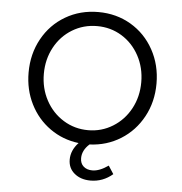

<svg xmlns="http://www.w3.org/2000/svg" viewBox="-51 -592 761 803"><g transform="rotate(5 329.5 -190.5)"><path d="M534 -266Q534 -327 507 -377Q480 -427 433.5 -455.5Q387 -484 330 -484Q273 -484 226 -455.5Q179 -427 152 -377Q125 -327 125 -266Q125 -205 152 -155Q179 -105 226 -76Q273 -47 330 -47Q386 -47 433 -76Q480 -105 507 -155Q534 -205 534 -266ZM330 -543Q406 -543 467 -507Q528 -471 563 -407.5Q598 -344 598 -266Q598 -189 564 -126.5Q530 -64 471.5 -27.5Q413 9 341 12Q311 39 311 72Q311 94 325 106.5Q339 119 362 119Q392 119 429 93L451 127Q410 162 358 162Q317 162 290.5 140Q264 118 264 82Q264 43 295 10Q228 2 174.5 -36Q121 -74 91 -134Q61 -194 61 -266Q61 -344 96 -407.5Q131 -471 192.5 -507Q254 -543 330 -543Z"/></g></svg>

Font: Eudoxus Sans Light
Style: Regular
Weight: 300
Designer: Stijn de Vries
Foundry: tokotype
Version: Version 2.005